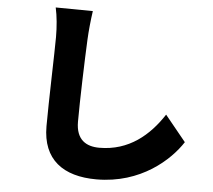

<svg xmlns="http://www.w3.org/2000/svg" viewBox="-58 -867 1116 1004"><g transform="rotate(5 500.0 -364.5)"><path d="M389 -801 194 -803C204 -758 209 -703 209 -649C209 -574 200 -306 200 -180C200 -5 309 74 484 74C717 74 866 -64 928 -160L818 -295C745 -183 640 -92 485 -92C417 -92 362 -122 362 -218C362 -328 369 -544 374 -649C376 -693 382 -754 389 -801Z"/></g></svg>

Font: Noto Sans CJK TC Black
Style: Regular
Weight: 900
Designer: Ryoko NISHIZUKA 西塚涼子 (kana, bopomofo & ideographs); Paul D. Hunt (Latin, Greek & Cyrillic); Sandoll Communications 산돌커뮤니
Foundry: Adobe
Version: Version 2.004;hotconv 1.0.118;makeotfexe 2.5.65603